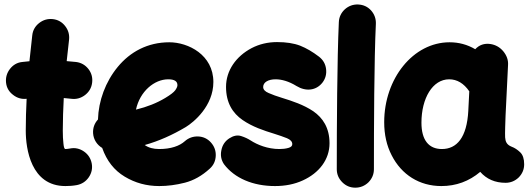

<svg xmlns="http://www.w3.org/2000/svg" viewBox="-20 -763 2386 866"><path d="M395.5 -389.6C398.4 -412.6 393.1 -433.1 378.9 -451.7C364.7 -469.7 346.2 -480.5 323.2 -483.4C309.6 -484.9 295.4 -486.3 280.8 -487.3C284.2 -520 287.6 -551.3 291.5 -584C293.9 -606.9 288.1 -627.4 273.9 -645.5C259.8 -663.6 241.2 -674.3 218.3 -676.8C195.3 -679.2 174.8 -673.3 156.7 -659.2C138.7 -645 127.9 -626.5 125.5 -603.5C121.1 -564.9 116.7 -525.9 112.8 -486.8C101.6 -485.8 90.8 -484.9 80.1 -483.4C57.1 -481 39.1 -470.2 24.9 -452.1C10.7 -433.6 4.9 -413.1 7.3 -390.1C9.8 -367.2 20.5 -349.1 39.1 -335C57.1 -320.8 77.6 -314.9 100.1 -317.4C97.7 -270 96.2 -221.7 96.2 -173.3C96.2 -92.8 119.1 76.2 274.9 76.2C291 76.2 308.6 75.2 326.7 71.8C349.1 67.4 367.2 55.7 380.4 36.6C393.6 17.1 397.9 -3.9 393.6 -26.4C389.2 -48.3 377.9 -66.4 358.9 -79.6C339.8 -92.8 318.8 -97.7 296.4 -93.3C287.6 -91.8 280.3 -90.8 274.9 -90.8C270.5 -90.8 267.6 -99.1 266.1 -115.7C264.2 -132.3 263.2 -151.4 263.2 -173.3C263.2 -222.7 265.1 -272 267.6 -320.8C279.3 -319.8 290.5 -318.8 301.8 -317.4C324.7 -314.5 345.2 -320.3 363.8 -334.5C381.8 -348.6 392.6 -366.7 395.5 -389.6Z M925.8 -2C942.9 -17.1 952.1 -36.6 953.1 -60.1C954.1 -83 946.8 -103 931.6 -120.1C916.5 -137.2 897 -146.5 874 -147.5C851.1 -148.4 830.6 -141.1 813.5 -126C789.6 -104.5 750.5 -90.8 698.2 -90.8C671.4 -90.8 649.9 -96.7 632.8 -108.9C697.3 -127 757.8 -154.3 817.9 -189.9C854 -211.9 942.4 -284.7 942.4 -393.1C942.4 -515.6 829.1 -572.3 743.7 -572.3C645.5 -572.3 566.9 -528.8 511.2 -461.4C455.6 -394 424.3 -308.1 421.9 -224.1C405.8 -206.5 398.4 -185.5 399.9 -161.6C401.9 -132.8 418 -109.4 440.9 -95.7C461.4 -37.6 495.1 5.4 542.5 33.7C589.4 62 641.1 76.2 698.2 76.2C735.4 76.2 773.9 71.3 814 61C853.5 50.8 891.1 29.8 925.8 -2ZM738.8 -405.3C766.6 -405.3 780.3 -396.5 780.3 -378.9C780.3 -372.6 776.9 -365.2 770.5 -356C763.7 -346.7 748.5 -335 725.6 -321.3C687.5 -298.3 643.6 -280.8 593.3 -268.6C610.8 -350.6 675.8 -405.3 738.8 -405.3Z M1434.1 -390.1C1448.2 -408.2 1453.6 -429.2 1450.7 -452.1C1447.8 -475.1 1437 -493.2 1418.9 -507.3C1390.1 -529.3 1361.8 -545.9 1333.5 -557.1C1305.2 -567.9 1270.5 -573.2 1229.5 -573.2C1188 -573.2 1149.4 -564 1114.7 -545.9C1044.4 -508.8 999.5 -444.8 999.5 -371.1C999.5 -298.8 1029.8 -252.4 1074.2 -221.7C1118.7 -190.9 1170.9 -173.8 1215.3 -160.2C1238.8 -152.8 1258.3 -146 1274.4 -139.6C1290.5 -132.8 1298.3 -124 1298.3 -112.8C1298.3 -104.5 1292.5 -99.1 1280.3 -95.7C1268.1 -92.3 1254.9 -90.8 1240.2 -90.8C1187.5 -90.8 1140.6 -109.9 1109.9 -129.9C1098.6 -137.2 1084.5 -144 1067.4 -149.4C1050.3 -154.8 1032.7 -150.9 1013.7 -138.7C994.6 -126 982.9 -108.4 978.5 -85.4C973.6 -62.5 977.5 -41.5 990.2 -22.5C1037.6 40.5 1120.6 76.2 1220.2 76.2C1266.6 76.2 1308.6 67.9 1345.7 50.8C1419.9 17.1 1466.3 -43.9 1466.3 -116.7C1466.3 -186.5 1436 -231.4 1393.1 -261.2C1349.6 -290.5 1297.4 -307.6 1252.9 -321.3C1229 -328.6 1208.5 -335.9 1191.9 -343.3C1175.3 -350.1 1167 -359.4 1167 -370.6C1167 -391.6 1189.5 -405.3 1223.1 -405.3C1250 -405.3 1282.7 -396.5 1317.4 -375C1359.9 -349.1 1406.2 -354.5 1434.1 -390.1Z M1595.7 -742.7C1572.8 -743.7 1552.7 -736.3 1535.6 -721.2C1518.6 -705.6 1509.3 -686 1508.3 -663.1C1500.5 -494.1 1499 -190.4 1499 0C1499 22.9 1507.3 42.5 1523.9 59.1C1540 75.2 1559.6 83.5 1582.5 83.5C1605.5 83.5 1625.5 75.2 1642.1 59.1C1658.2 42.5 1666.5 22.9 1666.5 0C1666.5 -189.5 1667.5 -494.1 1675.3 -655.3C1676.3 -678.2 1668.9 -698.7 1653.8 -715.8C1638.2 -732.9 1618.7 -741.7 1595.7 -742.7Z M2260.3 61.5C2283.2 61.5 2303.2 53.2 2319.8 37.1C2335.9 20.5 2344.2 1 2344.2 -22C2344.2 -46.4 2338.4 -64.5 2326.2 -76.2C2314 -87.9 2301.3 -96.2 2288.1 -101.1C2264.2 -110.4 2259.8 -125.5 2258.3 -143.6C2257.3 -160.6 2259.3 -215.3 2260.3 -241.7L2271.5 -470.2C2272.9 -492.2 2265.6 -512.7 2250 -531.7C2234.4 -550.3 2214.8 -561 2191.9 -564.5C2164.6 -568.4 2141.6 -560.5 2123.5 -541C2087.9 -562 2049.3 -572.3 2007.8 -572.3C1843.3 -572.3 1712.9 -408.2 1712.9 -211.9C1712.9 -155.8 1724.1 -106 1746.6 -62.5C1791 24.9 1871.6 76.2 1970.7 76.2C2037.1 76.2 2095.7 54.7 2146 12.2C2174.8 44.9 2212.9 61.5 2260.3 61.5ZM1973.1 -90.8C1914.1 -90.8 1880.9 -130.9 1880.9 -209.5C1880.9 -319.8 1931.2 -405.3 2005.9 -405.3C2041.5 -405.3 2071.8 -387.2 2096.7 -351.1L2092.3 -265.1V-263.7C2085.9 -142.1 2040 -90.8 1973.1 -90.8Z"/></svg>

Font: Mikhak Black
Style: Regular
Weight: 900
Designer: Amin Abedi
Version: Version 3.2